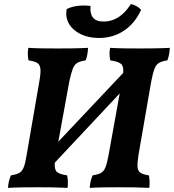

<svg xmlns="http://www.w3.org/2000/svg" viewBox="-20 -912 847 935"><path d="M19 3Q21 -31 33 -58Q59 -62 73 -69.5Q87 -77 95 -96Q103 -115 109 -153L173 -524Q179 -560 176.5 -579Q174 -598 160.5 -606Q147 -614 119 -618Q116 -631 115.5 -647Q115 -663 118 -679Q150 -677 186 -676.5Q222 -676 263 -676Q298 -676 335 -676.5Q372 -677 409 -679Q408 -663 405.5 -648Q403 -633 397 -618Q370 -614 356 -605.5Q342 -597 334 -576Q326 -555 317 -513L264 -222L580 -557Q583 -590 568.5 -601.5Q554 -613 517 -618Q514 -631 513.5 -647Q513 -663 516 -679Q548 -677 583.5 -676.5Q619 -676 658 -676Q694 -676 731.5 -676.5Q769 -677 807 -679Q806 -663 803.5 -648Q801 -633 795 -618Q768 -614 754 -605.5Q740 -597 732 -576Q724 -555 716 -513L654 -155Q648 -116 650 -97Q652 -78 665 -70Q678 -62 705 -58Q711 -28 707 3Q670 1 637 0.5Q604 0 564 0Q522 0 484.5 0.5Q447 1 417 3Q419 -31 431 -58Q457 -62 471 -69.5Q485 -77 493 -96Q501 -115 508 -153L563 -457L247 -120Q244 -86 257.5 -74.5Q271 -63 307 -58Q313 -28 309 3Q273 1 240 0.5Q207 0 168 0Q126 0 87.5 0.5Q49 1 19 3ZM462 -727Q411 -727 372.5 -746Q334 -765 315.5 -797Q297 -829 305 -868Q352 -891 421 -883Q417 -848 432 -827.5Q447 -807 485 -807Q523 -807 556.5 -828Q590 -849 617 -892Q631 -890 645.5 -881.5Q660 -873 667 -864Q637 -798 583.5 -762.5Q530 -727 462 -727Z"/></svg>

Font: Vollkorn
Style: Bold Italic
Weight: 700
Italic angle: -11°
Designer: Friedrich Althausen
Foundry: Friedrich Althausen
Version: Version 5.000; ttfautohint (v1.8.3)